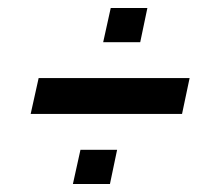

<svg xmlns="http://www.w3.org/2000/svg" viewBox="-20 -494 548 482"><path d="M239 -388 258 -474H350L332 -388ZM57 -208 77 -298H456L437 -208ZM163 -32 182 -118H274L256 -32Z"/></svg>

Font: Saira Semi Condensed Medium
Style: Italic
Weight: 500
Width: 4
Italic angle: -12°
Designer: Hector Gatti with collaboration of the Omnibus-Type team
Foundry: Omnibus-Type
Version: Version 1.001; ttfautohint (v1.8)